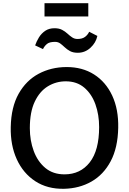

<svg xmlns="http://www.w3.org/2000/svg" viewBox="-20 -1169 804 1197"><path d="M379 8Q275.5 10 200 -39.2Q124.5 -88.5 84.5 -176.2Q44.5 -264 47 -377Q49.5 -501.5 96.2 -584.5Q143 -667.5 220.8 -709Q298.5 -750.5 394 -751Q493 -751.5 566.5 -704.8Q640 -658 679.8 -572.5Q719.5 -487 717 -372Q714.5 -247.5 670 -163.8Q625.5 -80 550 -37Q474.5 6 379 8ZM382 -82Q481 -82 539.5 -156.8Q598 -231.5 598 -377Q598 -454 574.8 -518.8Q551.5 -583.5 505.2 -622.8Q459 -662 390 -662Q329.5 -662 278.5 -631Q227.5 -600 196.8 -535.5Q166 -471 166 -370Q166 -293.5 190.2 -227.8Q214.5 -162 262.5 -122Q310.5 -82 382 -82ZM465 -840Q436 -840 417 -850.2Q398 -860.5 383.8 -874Q369.5 -887.5 355.8 -897.8Q342 -908 323 -908Q288.5 -908 272.8 -895Q257 -882 248 -863L199 -886Q208 -912 223.2 -936.5Q238.5 -961 262.2 -977Q286 -993 320 -993Q348 -993 367 -983Q386 -973 400.5 -959.5Q415 -946 429.8 -936Q444.5 -926 463 -926Q492.5 -926 509.8 -938.8Q527 -951.5 536 -971L587 -945Q578 -902.5 544 -871.2Q510 -840 465 -840ZM257.5 -1066.5V-1149H530.5V-1066.5Z"/></svg>

Font: Merriweather Sans
Style: Regular
Weight: 400
Designer: Eben Sorkin
Foundry: Eben Sorkin
Version: Version 1.008; ttfautohint (v1.7.19-72a1) -l 8 -r 50 -G 200 